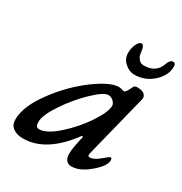

<svg xmlns="http://www.w3.org/2000/svg" viewBox="-152 -735 817 862"><g transform="rotate(30 256.5 -304.0)"><path d="M351 -601Q353 -584 355 -574Q357 -564 366.5 -552.5Q376 -541 393 -541Q455 -541 474 -594Q484 -622 499 -622Q513 -622 513 -604Q513 -558 472 -521Q431 -484 376 -484Q350 -484 327 -504.5Q304 -525 304 -554Q304 -580 313.5 -601Q323 -622 337 -622Q342 -622 346 -615Q350 -608 351 -601ZM110 -86Q110 -58 128 -58Q167 -58 223.5 -108.5Q280 -159 320.5 -220Q361 -281 361 -313Q361 -324 349.5 -335.5Q338 -347 322 -347Q299 -347 247.5 -298Q196 -249 153 -185Q110 -121 110 -86ZM463 -407 381 -79Q377 -62 389 -62Q410 -62 438 -86Q466 -110 471 -110Q478 -110 478 -97Q478 -69 429.5 -27.5Q381 14 338 14Q319 14 310 1.5Q301 -11 301 -30Q301 -49 305 -70Q309 -91 313 -110Q315 -118 316 -121Q317 -128 314 -129Q311 -130 308 -125Q205 14 87 14Q55 14 35 -0.5Q15 -15 15 -43Q15 -111 79 -198Q143 -285 222 -343.5Q301 -402 346 -402Q354 -402 362.5 -399Q371 -396 373 -396Q383 -396 398 -430Q403 -442 416 -442Q444 -442 455 -431.5Q466 -421 463 -407Z"/></g></svg>

Font: EB Garamond 08
Style: Italic
Weight: 400
Italic angle: -14°
Version: Version 0.016